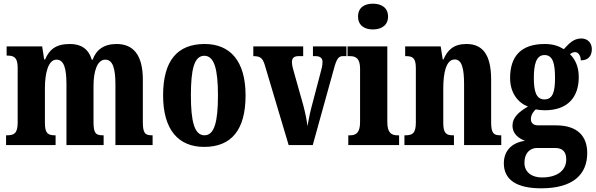

<svg xmlns="http://www.w3.org/2000/svg" viewBox="-20 -788 3235 1043"><path d="M13 0H282V-53H279C242 -53 224 -62 224 -119V-309C224 -391 242 -464 287 -464C328 -464 341 -415 341 -329V0H543V-53H539C502 -53 488 -62 488 -124V-321C488 -398 507 -464 552 -464C593 -464 607 -415 607 -329V0H809V-53H807C770 -53 756 -62 756 -124V-355C756 -491 703 -549 613 -549C544 -549 502 -517 483 -463H479C460 -524 420 -549 359 -549C282 -549 247 -517 225 -465H220L209 -536H16V-486H19C55 -486 76 -477 76 -420V-122C76 -62 55 -53 18 -53H13Z M1089 10C1237 10 1314 -82 1314 -270C1314 -458 1229 -549 1092 -549C943 -549 866 -458 866 -270C866 -82 950 10 1089 10ZM1091 -53C1036 -53 1017 -128 1017 -270C1017 -412 1035 -485 1090 -485C1144 -485 1164 -412 1164 -270C1164 -128 1145 -53 1091 -53Z M1418 -436 1548 0H1679L1793 -411C1808 -468 1819 -483 1842 -483H1862V-536H1680V-483H1695C1721 -483 1732 -470 1732 -453C1732 -432 1728 -417 1721 -392L1670 -198C1661 -164 1656 -129 1650 -103C1647 -135 1638 -176 1627 -218L1574 -406C1570 -420 1566 -435 1566 -452C1566 -471 1576 -483 1601 -483H1627V-536H1356V-483C1393 -483 1406 -474 1418 -436Z M2006 -628C2051 -628 2088 -650 2088 -698C2088 -747 2051 -768 2006 -768C1960 -768 1925 -747 1925 -698C1925 -650 1960 -628 2006 -628ZM1872 0H2148V-53H2139C2106 -53 2084 -67 2084 -125V-536H1868V-483H1882C1914 -483 1936 -469 1936 -415V-125C1936 -68 1915 -53 1882 -53H1872Z M2177 0H2446V-53H2442C2406 -53 2388 -62 2388 -119V-309C2388 -390 2403 -465 2450 -465C2490 -465 2501 -414 2501 -329V0H2703V-53H2699C2663 -53 2648 -62 2648 -124V-355C2648 -491 2602 -549 2514 -549C2444 -549 2411 -516 2389 -465H2385L2374 -536H2181V-483H2185C2221 -483 2239 -474 2239 -418V-122C2239 -62 2219 -53 2181 -53H2177Z M2920 235C3090 235 3170 162 3170 43C3170 -49 3116 -107 3001 -107H2904C2882 -107 2864 -116 2864 -141C2864 -165 2880 -186 2891 -194C2901 -191 2927 -189 2939 -189C3067 -189 3124 -263 3124 -369C3124 -429 3103 -467 3076 -494C3084 -499 3092 -505 3105 -505C3117 -505 3135 -491 3135 -460C3180 -460 3195 -489 3195 -521C3195 -552 3175 -579 3138 -579C3094 -579 3069 -549 3043 -521C3013 -539 2983 -549 2939 -549C2810 -549 2751 -482 2751 -364C2751 -283 2794 -230 2848 -209C2799 -181 2764 -150 2764 -106C2764 -59 2799 -36 2832 -23C2763 -14 2717 29 2717 99C2717 187 2784 235 2920 235ZM2937 -248C2892 -248 2880 -294 2880 -364C2880 -437 2892 -489 2938 -489C2985 -489 2995 -439 2995 -365C2995 -293 2985 -248 2937 -248ZM2923 176C2870 176 2829 148 2829 97C2829 35 2868 16 2895 16H2997C3038 16 3056 39 3056 78C3056 137 3009 176 2923 176Z"/></svg>

Font: Noto Serif Georgian ExtraCondensed ExtraBold
Style: Regular
Weight: 800
Width: 2
Designer: Monotype Design Team, Akaki Razmadze
Foundry: Google LLC
Version: Version 2.003